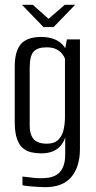

<svg xmlns="http://www.w3.org/2000/svg" viewBox="-20 -658 397 795"><path d="M167 117Q156 117 141 116Q126 115 111.5 114Q97 113 86.5 111.5Q76 110 73 109V73Q85 74 107.5 77Q130 80 148 80Q162 80 179 78Q196 76 212.5 67Q229 58 239.5 37Q250 16 250 -21V-89Q244 -70 231.5 -55Q219 -40 199 -31.5Q179 -23 150 -23Q131 -23 111.5 -27Q92 -31 76 -43.5Q60 -56 50.5 -82.5Q41 -109 41 -154V-381Q41 -447 67 -476Q93 -505 151 -505Q177 -505 198.5 -498Q220 -491 235 -477Q250 -463 258 -442H247L257 -495H311V-42Q311 -3 301.5 26.5Q292 56 274 76.5Q256 97 229 107Q202 117 167 117ZM172 -63Q205 -63 221.5 -79.5Q238 -96 243.5 -121.5Q249 -147 249 -173V-415Q246 -424 237.5 -435Q229 -446 213.5 -454Q198 -462 172 -462Q135 -462 119 -444Q103 -426 103 -378V-139Q103 -113 110 -97Q117 -81 128.5 -74Q140 -67 152 -65Q164 -63 172 -63ZM160 -546 71 -638H116L181 -580L248 -638H291L202 -546Z"/></svg>

Font: Alumni Sans Thin
Style: Regular
Weight: 400
Version: Version 1.018